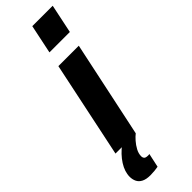

<svg xmlns="http://www.w3.org/2000/svg" viewBox="-363 -751 958 958"><g transform="rotate(-45 116.0 -271.5)"><path d="M106 -590 138 -743H282L250 -590ZM-18 0 89 -510H233L125 0ZM29 200Q0 200 -17.5 191Q-35 182 -42.5 166.5Q-50 151 -50 132Q-50 96 -26 58.5Q-2 21 39 -10L125 0Q113 9 98.5 25.5Q84 42 73.5 61.5Q63 81 63 100Q63 110 68.5 116Q74 122 90 122Q92 122 94 122Q96 122 100 121L84 195Q74 197 58.5 198.5Q43 200 29 200Z"/></g></svg>

Font: Saira Condensed Black
Style: Italic
Weight: 900
Width: 3
Italic angle: -12°
Designer: Hector Gatti with collaboration of the Omnibus-Type team
Foundry: Omnibus-Type
Version: Version 1.101